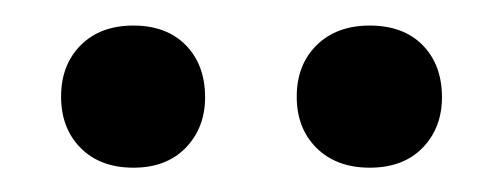

<svg xmlns="http://www.w3.org/2000/svg" viewBox="-20 -664 401 154"><path d="M87 -529.5Q60.5 -529.5 44.8 -545.2Q29 -561 29 -586.5Q29 -612 44.8 -627.8Q60.5 -643.5 87 -643.5Q113.5 -643.5 129 -627.8Q144.5 -612 144.5 -586Q144.5 -561.5 129 -545.5Q113.5 -529.5 87 -529.5ZM276.5 -529.5Q250 -529.5 234 -545.2Q218 -561 218 -586.5Q218 -612 234 -627.8Q250 -643.5 276.5 -643.5Q303.5 -643.5 319 -627.8Q334.5 -612 334.5 -586Q334.5 -561.5 319 -545.5Q303.5 -529.5 276.5 -529.5Z"/></svg>

Font: Fraunces 12pt
Style: Regular
Weight: 400
Version: Version 1.000;[b76b70a41]